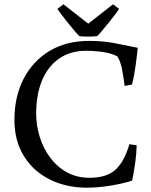

<svg xmlns="http://www.w3.org/2000/svg" viewBox="-20 -856 700 892"><path d="M385 16Q288 16 211.5 -22Q135 -60 91 -131Q47 -202 47 -299Q47 -406 89 -488.5Q131 -571 209 -618.5Q287 -666 393 -666Q460 -666 512.5 -655.5Q565 -645 620 -634Q616 -595 609.5 -547.5Q603 -500 593 -463L559 -457Q554 -499 546.5 -536.5Q539 -574 525 -594Q500 -608 460.5 -614Q421 -620 380 -620Q306 -620 254 -583.5Q202 -547 175 -481.5Q148 -416 148 -329Q148 -272 165 -218.5Q182 -165 214 -122.5Q246 -80 292 -55Q338 -30 395 -30Q476 -30 517 -68Q558 -106 581 -186L615 -181Q614 -142 608 -98.5Q602 -55 594 -17Q571 -9 536 -1.5Q501 6 462 11Q423 16 385 16ZM431 -688Q415 -686 390 -686Q365 -686 349 -688Q343 -693 328 -710.5Q313 -728 295 -750.5Q277 -773 263.5 -791Q250 -809 247 -815L275 -836L390 -746L505 -836L533 -815Q530 -809 516.5 -791Q503 -773 485 -750.5Q467 -728 452 -710.5Q437 -693 431 -688Z"/></svg>

Font: Buenard
Style: Regular
Weight: 400
Version: Version 2.000